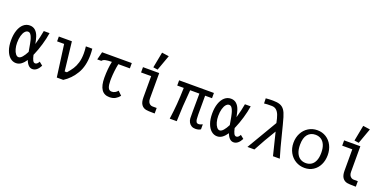

<svg xmlns="http://www.w3.org/2000/svg" viewBox="-7 -1756 5414 2691"><g transform="rotate(20 2700.0 -410.0)"><path d="M34 -271Q34 -357.5 56.5 -422.2Q79 -487 119.5 -522Q160 -557 212.5 -557Q262.5 -557 295.8 -527Q329 -497 347 -444Q358.5 -410.5 372.5 -339Q388 -392 401.8 -452.5Q415.5 -513 421.5 -550H507.5Q495 -465.5 467 -371Q439 -276.5 407 -203.5L400 -187.5Q411.5 -134.5 425.5 -108.5Q439.5 -82.5 462 -82.5Q477.5 -82.5 491 -94.5Q504.5 -106.5 515 -127.5L566.5 -85.5Q519.5 6 451.5 6Q418.5 6 392.8 -19.2Q367 -44.5 349.5 -92Q319 -46.5 284 -20.2Q249 6 206 6Q157.5 6 118.2 -27.8Q79 -61.5 56.5 -124.2Q34 -187 34 -271ZM212.5 -84.5Q238.5 -84.5 267 -117.2Q295.5 -150 322 -203Q312.5 -262.5 302 -315.5Q291.5 -368.5 284 -390.5Q272 -428.5 256.2 -447.8Q240.5 -467 218.5 -467Q193.5 -467 172.2 -442.8Q151 -418.5 138.2 -373.2Q125.5 -328 125.5 -268.5Q125.5 -220 137.2 -177.5Q149 -135 169 -109.8Q189 -84.5 212.5 -84.5Z M751 -478H646V-550H840.5L890 -118H924Q966 -166.5 993 -207.5Q1020 -248.5 1038 -308Q1056 -367.5 1056 -447.5Q1056 -497.5 1049 -550H1145Q1150 -504.5 1150 -458.5Q1150 -291 1083.2 -178.8Q1016.5 -66.5 912 0H815.5Z M1273.5 -480Q1285.5 -522.5 1291 -550H1734V-471H1562Q1550.5 -417 1544 -359.2Q1537.5 -301.5 1536 -251Q1535.5 -239 1535.5 -214Q1535.5 -152 1550.2 -114.5Q1565 -77 1606.5 -77Q1631.5 -77 1654.8 -90Q1678 -103 1693.5 -123.5L1750.5 -68Q1725 -35 1689 -14.2Q1653 6.5 1600.5 6.5Q1442.5 6.5 1442.5 -227.5Q1442.5 -360.5 1466 -470.5Q1404 -469.5 1370.8 -461.8Q1337.5 -454 1322 -433H1261Z M2051.5 -151.5V-471H1901V-550H2143V-168.5Q2143 -137.5 2153.5 -117.5Q2164 -97.5 2180 -88Q2196 -78.5 2214 -78H2277V4H2256.5Q2178.5 4 2147 -2Q2103 -10.5 2077.2 -46.5Q2051.5 -82.5 2051.5 -151.5ZM2188 -817.5 2105 -587.5 2038 -597.5 2083 -832.5Z M2769.5 -104Q2768.5 -118 2768.5 -209Q2768.5 -332 2770.5 -472H2633Q2610 -217.5 2604.5 0H2500Q2517 -120 2525.5 -228.2Q2534 -336.5 2537.5 -472H2440V-550H2959V-472H2856V-192Q2856 -148 2859.2 -121.5Q2862.5 -95 2872.5 -80.8Q2882.5 -66.5 2902 -66.5Q2917.5 -66.5 2931.8 -71Q2946 -75.5 2963 -84V-9.5Q2934.5 11.5 2883 11.5Q2850.5 11.5 2825.5 -3.5Q2800.5 -18.5 2786 -44.8Q2771.5 -71 2769.5 -104Z M3034 -271Q3034 -357.5 3056.5 -422.2Q3079 -487 3119.5 -522Q3160 -557 3212.5 -557Q3262.5 -557 3295.8 -527Q3329 -497 3347 -444Q3358.5 -410.5 3372.5 -339Q3388 -392 3401.8 -452.5Q3415.5 -513 3421.5 -550H3507.5Q3495 -465.5 3467 -371Q3439 -276.5 3407 -203.5L3400 -187.5Q3411.5 -134.5 3425.5 -108.5Q3439.5 -82.5 3462 -82.5Q3477.5 -82.5 3491 -94.5Q3504.5 -106.5 3515 -127.5L3566.5 -85.5Q3519.5 6 3451.5 6Q3418.5 6 3392.8 -19.2Q3367 -44.5 3349.5 -92Q3319 -46.5 3284 -20.2Q3249 6 3206 6Q3157.5 6 3118.2 -27.8Q3079 -61.5 3056.5 -124.2Q3034 -187 3034 -271ZM3212.5 -84.5Q3238.5 -84.5 3267 -117.2Q3295.5 -150 3322 -203Q3312.5 -262.5 3302 -315.5Q3291.5 -368.5 3284 -390.5Q3272 -428.5 3256.2 -447.8Q3240.5 -467 3218.5 -467Q3193.5 -467 3172.2 -442.8Q3151 -418.5 3138.2 -373.2Q3125.5 -328 3125.5 -268.5Q3125.5 -220 3137.2 -177.5Q3149 -135 3169 -109.8Q3189 -84.5 3212.5 -84.5Z M3846.5 -318 3926 -453Q3912.5 -522.5 3896 -566Q3879.5 -609.5 3852 -633.2Q3824.5 -657 3782 -657Q3738.5 -657 3716.2 -656.2Q3694 -655.5 3669.5 -652L3667 -728Q3699.5 -731 3721.2 -732Q3743 -733 3774 -733Q3839.5 -733 3879.2 -718.2Q3919 -703.5 3945 -667.8Q3971 -632 3990.5 -565Q4004 -519 4019.5 -459.2Q4035 -399.5 4049.5 -341Q4076.5 -233.5 4096.8 -157.2Q4117 -81 4141.5 0H4040L4013.5 -108Q3977.5 -258 3956.5 -337.5Q3899.5 -244 3855.2 -167.2Q3811 -90.5 3763 0H3659Q3776 -197 3846.5 -318Z M4245 -276.5Q4245 -355 4278 -418.8Q4311 -482.5 4369.8 -519.2Q4428.5 -556 4502.5 -556Q4575.5 -556 4633.2 -520Q4691 -484 4723.5 -420Q4756 -356 4756 -275Q4756 -196 4725.2 -132.5Q4694.5 -69 4638.2 -32.8Q4582 3.5 4508.5 3.5Q4435.5 3.5 4375.2 -32.2Q4315 -68 4280 -132Q4245 -196 4245 -276.5ZM4660 -275.5Q4660 -346 4639.8 -393.2Q4619.5 -440.5 4583.2 -463.8Q4547 -487 4498.5 -487Q4427 -487 4384 -436.2Q4341 -385.5 4341 -281.5Q4341 -211 4361.2 -162.8Q4381.5 -114.5 4418 -90.5Q4454.5 -66.5 4502.5 -66.5Q4548.5 -66.5 4584 -88.8Q4619.5 -111 4639.8 -158Q4660 -205 4660 -275.5Z M5051.5 -151.5V-471H4901V-550H5143V-168.5Q5143 -137.5 5153.5 -117.5Q5164 -97.5 5180 -88Q5196 -78.5 5214 -78H5277V4H5256.5Q5178.5 4 5147 -2Q5103 -10.5 5077.2 -46.5Q5051.5 -82.5 5051.5 -151.5ZM5188 -817.5 5105 -587.5 5038 -597.5 5083 -832.5Z"/></g></svg>

Font: JuliaMono Medium
Style: Regular
Weight: 500
Monospace: yes
Designer: cormullion
Foundry: corm
Version: Version 0.054; ttfautohint (v1.8.4)